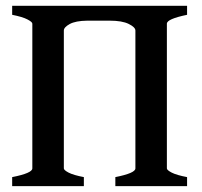

<svg xmlns="http://www.w3.org/2000/svg" viewBox="-20 -635 689 655"><path d="M21.5 0V-30.8Q90.3 -44.4 90.3 -60.5V-554.2Q90.3 -560.1 73.5 -568.8Q56.6 -577.6 21.5 -584.5V-615.2H618.2V-584.5Q549.3 -570.3 549.3 -554.2V-60.5Q549.3 -54.7 565.9 -46.1Q582.5 -37.6 618.2 -30.8V0H373.5V-30.8Q441.9 -44.4 441.9 -60.5V-530.8Q441.9 -542 419.4 -553.2Q397 -564.5 354 -564.5H277.8Q237.8 -564 217.8 -553Q197.8 -542 197.8 -530.8V-60.5Q197.8 -54.7 214.1 -46.1Q230.5 -37.6 266.1 -30.8V0Z"/></svg>

Font: David Libre Medium
Style: Regular
Weight: 500
Designer: Ismar David, J. Victor Gaultney, Annie Olsen and Meir Sadan
Foundry: Monotype Imaging Inc. & SIL International
Version: Version 1.100; ttfautohint (v1.8.4.7-5d5b)